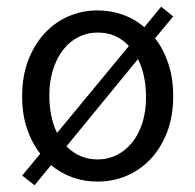

<svg xmlns="http://www.w3.org/2000/svg" viewBox="-20 -529 582 572"><path d="M271 12Q192 12 132 -37L83 23L46 -6L100 -71Q75 -103 60.5 -145.5Q46 -188 46 -242Q46 -303 64.5 -350.5Q83 -398 114 -431Q145 -464 185.5 -481Q226 -498 271 -498Q309 -498 345 -485.5Q381 -473 410 -448L460 -509L496 -480L442 -415Q467 -383 481.5 -339.5Q496 -296 496 -242Q496 -182 477.5 -134.5Q459 -87 428 -54.5Q397 -22 356.5 -5Q316 12 271 12ZM127 -246Q127 -179 150 -133L364 -392Q327 -432 271 -432Q240 -432 213.5 -418.5Q187 -405 168 -380.5Q149 -356 138 -321.5Q127 -287 127 -246ZM271 -54Q302 -54 328.5 -67.5Q355 -81 374.5 -105.5Q394 -130 404.5 -164Q415 -198 415 -239Q415 -306 391 -353L178 -93Q217 -54 271 -54Z"/></svg>

Font: Giro Regular
Style: Regular
Weight: 400
Designer: Paul D. Hunt
Foundry: Adobe Systems Incorporated
Version: Version 1.000;PS 1.0;hotconv 1.0.88;makeotf.lib2.5.647800